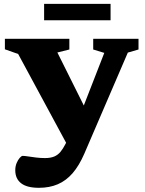

<svg xmlns="http://www.w3.org/2000/svg" viewBox="-20 -706 728 962"><path d="M445 -87 327.5 39.5 71 -435.5 4.5 -459V-511.5H327.5V-458L267.5 -443ZM175 235Q115 235 85.8 212.2Q56.5 189.5 56.5 147Q56.5 127.5 63.2 111.2Q70 95 78.8 85Q87.5 75 94 75Q103.5 75 121 77.8Q138.5 80.5 160.5 83.2Q182.5 86 205.5 86Q233.5 86 251.8 78.2Q270 70.5 283 54.8Q296 39 307.5 16.5L328.5 -24L356.5 -66L502.5 -441L447 -458V-511.5H674V-458L620.5 -442.5L402.5 64Q376.5 124 343.8 161.8Q311 199.5 269.5 217.2Q228 235 175 235ZM201 -604.5V-686.5H534V-604.5Z"/></svg>

Font: Newsreader 7pt
Style: Bold
Weight: 700
Designer: Hugues Gentile
Foundry: Production Type
Version: Version 1.003